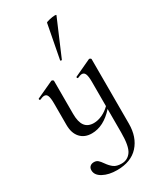

<svg xmlns="http://www.w3.org/2000/svg" viewBox="-248 -813 984 1176"><g transform="rotate(-30 244.5 -225.0)"><path d="M417 -386V70Q417 165 364.5 223Q312 281 213 281Q155 281 115 259.5Q75 238 75 203Q75 186 85.5 176.5Q96 167 113 167Q130 167 141 176.5Q152 186 165 205Q183 231 202.5 245.5Q222 260 257 260Q300 260 324.5 225Q349 190 349 94V-73Q276 9 192 9Q141 9 111.5 -23.5Q82 -56 82 -114V-265Q82 -303 75.5 -320Q69 -337 53 -337Q40 -337 21 -328H19Q16 -328 14.5 -333Q13 -338 16 -339L135 -394L139 -395Q142 -395 146.5 -392Q151 -389 151 -386V-153Q151 -95 171.5 -67.5Q192 -40 234 -40Q263 -40 293.5 -54Q324 -68 349 -93V-265Q349 -303 342 -320Q335 -337 319 -337Q308 -337 288 -328H286Q283 -328 281.5 -333Q280 -338 283 -339L401 -394L405 -395Q409 -395 413 -392Q417 -389 417 -386ZM253 -472Q250 -472 247.5 -473.5Q245 -475 246 -476L292 -716Q293 -720 316.5 -725.5Q340 -731 355 -731Q366 -731 365 -727L257 -474Q257 -472 253 -472Z"/></g></svg>

Font: Cormorant Infant Medium
Style: Regular
Weight: 500
Designer: Christian Thalmann (Catharsis Fonts)
Version: Version 3.000